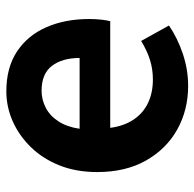

<svg xmlns="http://www.w3.org/2000/svg" viewBox="-24 -590 628 621"><g transform="rotate(-90 290.5 -280.0)"><path d="M323 14Q245 14 182 -21Q119 -56 81.5 -122Q44 -188 44 -280Q44 -348 65.5 -402Q87 -456 124.5 -494.5Q162 -533 208.5 -553.5Q255 -574 305 -574Q382 -574 434 -539.5Q486 -505 512.5 -444.5Q539 -384 539 -306Q539 -286 537 -267.5Q535 -249 532 -238H187Q193 -193 214 -162Q235 -131 268 -115.5Q301 -100 343 -100Q377 -100 407 -109.5Q437 -119 468 -138L518 -48Q477 -20 426 -3Q375 14 323 14ZM184 -337H413Q413 -393 387.5 -426.5Q362 -460 307 -460Q278 -460 252 -446.5Q226 -433 208 -405.5Q190 -378 184 -337Z"/></g></svg>

Font: Noto Sans TC Thin
Style: Bold
Weight: 700
Version: Version 2.004-H2;hotconv 1.0.118;makeotfexe 2.5.65603